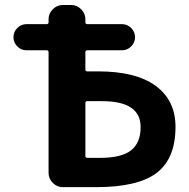

<svg xmlns="http://www.w3.org/2000/svg" viewBox="-20 -775 763 774"><path d="M332 -367.2Q324.2 -367.2 324.2 -359.4V-146.5Q324.2 -138.7 332 -138.7H384.8Q469.7 -138.7 508.3 -168.9Q546.9 -199.2 546.9 -262.7Q546.9 -367.2 391.6 -367.2Q389.6 -367.2 388.7 -367.2ZM233.4 -20.5Q210 -20.5 192.9 -37.6Q175.8 -54.7 175.8 -78.1V-564.5Q175.8 -572.3 168 -572.3H86.9Q65.4 -572.3 49.8 -587.9Q34.2 -603.5 34.2 -625Q34.2 -646.5 49.8 -662.1Q65.4 -677.7 86.9 -677.7H168Q175.8 -677.7 175.8 -685.5V-697.3Q175.8 -720.7 192.9 -737.8Q210 -754.9 233.4 -754.9H266.6Q290 -754.9 307.1 -737.8Q324.2 -720.7 324.2 -697.3V-685.5Q324.2 -677.7 332 -677.7H471.7Q493.2 -677.7 508.8 -662.1Q524.4 -646.5 524.4 -625Q524.4 -603.5 508.8 -587.9Q493.2 -572.3 471.7 -572.3H332Q324.2 -572.3 324.2 -564.5V-494.1Q324.2 -487.3 332 -487.3H375Q528.3 -487.3 607.9 -428.7Q687.5 -370.1 687.5 -263.7Q687.5 -136.7 612.3 -78.6Q537.1 -20.5 366.2 -20.5Z"/></svg>

Font: Gen Jyuu Gothic P Bold
Style: Bold
Weight: 700
Designer: [Source Han Sans]
Ryoko NISHIZUKA  (kana & ideographs); Paul D. Hunt (Latin, Greek & Cyrillic); Wenlong ZHANG  (bopomofo
Version: Version 1.002.20150607